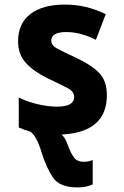

<svg xmlns="http://www.w3.org/2000/svg" viewBox="-20 -579 540 839"><path d="M319 240Q341 240 357.5 236Q374 232 385 227V120Q368 128 345 128Q318 128 304 110Q290 92 277 57Q265 22 249 9Q447 -1 447 -163Q447 -225 414 -259.5Q381 -294 314 -326Q253 -354 228.5 -367.5Q204 -381 204 -401Q204 -439 270 -439Q332 -439 399 -405L442 -517Q357 -559 264 -559Q166 -559 112.5 -517.5Q59 -476 59 -399Q59 -341 93 -304Q127 -267 186 -238Q247 -209 275.5 -194Q304 -179 304 -155Q304 -113 229 -113Q190 -113 143.5 -124Q97 -135 62 -153V-22Q86 -11 112 -4Q140 14 162 88Q183 155 212 197.5Q241 240 319 240Z"/></svg>

Font: Noto Sans Mono UI Condensed ExtraBold
Style: Regular
Weight: 800
Width: 3
Designer: Monotype Design team
Foundry: Monotype Imaging Inc.
Version: 1.000